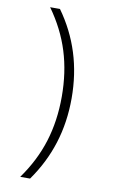

<svg xmlns="http://www.w3.org/2000/svg" viewBox="-97 -820 583 981"><g transform="rotate(10 195.0 -330.0)"><path d="M132 110H81Q152 11 185.5 -96.5Q219 -204 219 -330Q219 -456 185.5 -563.5Q152 -671 81 -770H132Q201 -674 235.5 -564.5Q270 -455 270 -330Q270 -206 235.5 -96.5Q201 13 132 110Z"/></g></svg>

Font: M PLUS 1 Light
Style: Regular
Weight: 300
Designer: Coji Morishita
Foundry: UNDERFOREST DESIGN
Version: Version 1.001